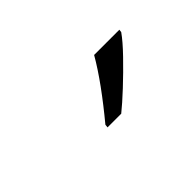

<svg xmlns="http://www.w3.org/2000/svg" viewBox="-15 -939 506 506"><g transform="rotate(-45 238.0 -686.0)"><path d="M201 -606H252Q272 -622 302.5 -650.5Q333 -679 361.5 -708.5Q390 -738 404 -758L405 -766H311Q292 -733 264 -694.5Q236 -656 202 -615Z"/></g></svg>

Font: Noto Sans UI Condensed
Style: Italic
Weight: 400
Width: 3
Italic angle: -12°
Designer: Monotype Design Team
Foundry: Monotype Imaging Inc.
Version: Version 1.901